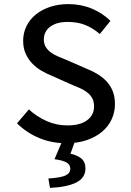

<svg xmlns="http://www.w3.org/2000/svg" viewBox="-20 -687 640 937"><path d="M303 12Q232 12 171 -13.5Q110 -39 63 -85L121 -153Q159 -118 207 -96.5Q255 -75 309 -75Q372 -75 405.5 -100.5Q439 -126 439 -167Q439 -191 430.5 -207Q422 -223 407 -235Q392 -247 371 -256.5Q350 -266 325 -276L233 -317Q208 -327 183 -341.5Q158 -356 138 -376.5Q118 -397 105.5 -424.5Q93 -452 93 -488Q93 -526 109 -559Q125 -592 154.5 -616Q184 -640 224.5 -653.5Q265 -667 314 -667Q375 -667 428 -645Q481 -623 519 -585L467 -521Q435 -549 397.5 -564.5Q360 -580 309 -580Q257 -580 225.5 -557Q194 -534 194 -494Q194 -473 203.5 -457.5Q213 -442 229 -430.5Q245 -419 265.5 -410.5Q286 -402 308 -393L397 -354Q428 -342 454 -326.5Q480 -311 499.5 -290.5Q519 -270 530 -242.5Q541 -215 541 -179Q541 -140 525 -105Q509 -70 478 -44Q447 -18 403 -3Q359 12 303 12ZM224 230 216 184Q278 180 300.5 169Q323 158 323 136Q323 118 306.5 107Q290 96 246 90L288 -9H350L324 63Q359 71 378 87.5Q397 104 397 135Q397 181 352.5 203.5Q308 226 224 230Z"/></svg>

Font: Source Code Pro Medium
Style: Regular
Weight: 500
Monospace: yes
Designer: Paul D. Hunt, Teo Tuominen
Foundry: Adobe Systems Incorporated
Version: Version 2.030;PS 1.000;hotconv 16.6.51;makeotf.lib2.5.65220